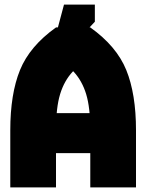

<svg xmlns="http://www.w3.org/2000/svg" viewBox="-20 -820 640 840"><path d="M220 -650H325L395 -725V-800H260ZM525 -150V-325H75V-150ZM225 -700Q110 -618 67.5 -513.5Q25 -409 25 -250V0H225V-250Q225 -349 243 -408Q261 -467 298.5 -507Q336 -547 415 -600ZM375 -700H225L185 -600Q264 -547 301.5 -507Q339 -467 357 -408Q375 -349 375 -250V0H575V-250Q575 -409 532.5 -513.5Q490 -618 375 -700Z"/></svg>

Font: Millimetre
Style: Extrablack
Weight: 900
Designer: Jérémy Landes
Version: Version 1.0